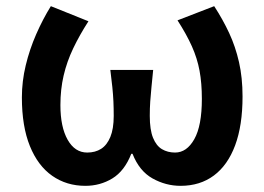

<svg xmlns="http://www.w3.org/2000/svg" viewBox="-20 -589 858 623"><path d="M257 14Q196 14 149.5 -18.5Q103 -51 77 -115Q51 -179 51 -273Q51 -325 63.5 -377Q76 -429 97.5 -478Q119 -527 145 -569L267 -520Q238 -475 217.5 -432Q197 -389 186.5 -344Q176 -299 176 -248Q176 -177 199.5 -135.5Q223 -94 263 -94Q289 -94 308 -106Q327 -118 338 -144.5Q349 -171 349 -213Q349 -238 348 -260Q347 -282 344.5 -306.5Q342 -331 338 -362H477Q474 -331 471.5 -306.5Q469 -282 467.5 -260Q466 -238 466 -213Q466 -168 476.5 -142Q487 -116 505.5 -105Q524 -94 548 -94Q586 -94 610.5 -137.5Q635 -181 635 -268Q635 -319 627.5 -359.5Q620 -400 602.5 -439Q585 -478 556 -523L675 -569Q703 -526 723.5 -482Q744 -438 755.5 -387.5Q767 -337 767 -276Q767 -182 743 -117.5Q719 -53 674 -19.5Q629 14 566 14Q518 14 475 -10Q432 -34 410 -90H406Q384 -34 344.5 -10Q305 14 257 14Z"/></svg>

Font: Noto Sans KR SemiBold
Style: Regular
Weight: 600
Designer: Ryoko NISHIZUKA  (kana, bopomofo & ideographs); Paul D. Hunt (Latin, Greek & Cyrillic); Sandoll Communications , Soo-you
Foundry: Adobe
Version: Version 2.004-H2;hotconv 1.0.118;makeotfexe 2.5.65603